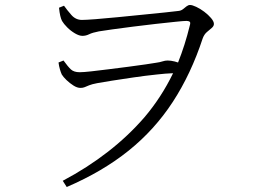

<svg xmlns="http://www.w3.org/2000/svg" viewBox="-20 -711 1040 771"><path d="M235 -468Q253 -443 265 -432Q277 -421 300 -421Q315 -421 346.5 -424.5Q378 -428 417.5 -433Q457 -438 496 -443Q535 -448 565 -452.5Q595 -457 607 -459Q622 -461 632.5 -464.5Q643 -468 653 -468Q666 -468 682 -464Q688 -462 695 -460Q723 -530 742 -608Q746 -621 741.5 -624Q737 -627 729 -627Q718 -627 684.5 -623.5Q651 -620 605.5 -615Q560 -610 514 -604Q468 -598 431 -593Q394 -588 377 -585Q351 -580 338 -573.5Q325 -567 311 -567Q298 -567 281 -577Q264 -587 250 -601Q236 -615 229 -627Q225 -635 222 -647.5Q219 -660 217 -680L237 -688Q249 -671 266.5 -651Q284 -631 309 -631Q324 -631 363.5 -634Q403 -637 453 -642Q503 -647 553.5 -652Q604 -657 642.5 -661Q681 -665 696 -667Q707 -668 714.5 -674Q722 -680 729 -685.5Q736 -691 743 -691Q752 -691 768 -683.5Q784 -676 800 -664Q816 -652 827.5 -638.5Q839 -625 839 -615Q839 -606 830 -598.5Q821 -591 810.5 -582Q800 -573 794 -557Q747 -414 674 -302Q601 -190 496.5 -106Q392 -22 248 40L232 15Q430 -90 560 -240Q628 -320 675 -417Q645 -416 611 -412Q563 -407 515.5 -400Q468 -393 429.5 -387Q391 -381 370 -377Q349 -373 338 -368.5Q327 -364 320 -361Q313 -358 303 -358Q290 -358 275 -367.5Q260 -377 247 -389.5Q234 -402 228 -412Q224 -421 220.5 -433Q217 -445 215 -460Z"/></svg>

Font: Early Summer Mincho Light
Style: Regular
Weight: 300
Designer: GuiWonder
Version: Version 1.002